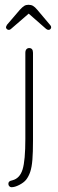

<svg xmlns="http://www.w3.org/2000/svg" viewBox="-20 -583 241 803"><path d="M118 6V-362Q118 -372 114 -377Q110 -382 102 -382Q95 -382 90.5 -377Q86 -372 86 -362V-2Q86 88 74.5 125.5Q63 163 32 171Q22 173 18.5 176.5Q15 180 15 186Q15 192 19 196Q23 200 28 200Q42 200 60.5 190.5Q79 181 89 169Q100 155 106.5 135.5Q113 116 115.5 85Q118 54 118 6ZM100 -526 173 -462Q178 -458 183 -458Q188 -458 191 -461.5Q194 -465 194 -469Q194 -474 190 -478L136 -542Q126 -554 118 -558.5Q110 -563 99 -563Q89 -563 81.5 -558.5Q74 -554 63 -542L9 -479Q8 -476 6.5 -473.5Q5 -471 5 -469Q5 -465 8.5 -461.5Q12 -458 17 -458Q22 -458 26 -462Z"/></svg>

Font: Beiruti ExtraLight
Style: Regular
Weight: 250
Designer: Arlette Boutros
Foundry: Boutros
Version: Version 1.41